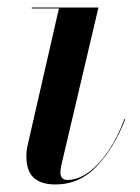

<svg xmlns="http://www.w3.org/2000/svg" viewBox="-20 -480 372 510"><path d="M127.5 10Q89 10 69.5 -8Q50 -26 50 -65.5Q50 -70 50.5 -76.8Q51 -83.5 52 -88L136.5 -457.5H64.5V-460H241.5L142.5 -39.5Q141.5 -35 141 -30.2Q140.5 -25.5 140.5 -21.5Q140.5 -13.5 144.8 -7.8Q149 -2 158.5 -2Q187.5 -2 215.8 -22.8Q244 -43.5 268.5 -80Q293 -116.5 310.5 -164L312.5 -163Q283.5 -88 237.5 -39Q191.5 10 127.5 10Z"/></svg>

Font: Bodoni Moda 72pt Medium
Style: Italic
Weight: 500
Italic angle: -13°
Designer: Owen Earl
Foundry: indestructible type
Version: Version 2.004